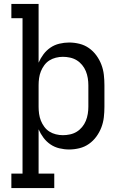

<svg xmlns="http://www.w3.org/2000/svg" viewBox="-20 -755 640 980"><path d="M38 205V131H95V-662H38V-735H177V-435Q187 -458 202 -478Q217 -498 237.5 -512Q258 -526 283 -532Q308 -538 333 -538Q359 -538 385.5 -531.5Q412 -525 434 -509.5Q456 -494 472 -472Q488 -450 497.5 -425Q507 -400 510 -373.5Q513 -347 513 -320V-210Q513 -183 510 -156.5Q507 -130 497.5 -105Q488 -80 472 -58Q456 -36 434 -20.5Q412 -5 385.5 1.5Q359 8 333 8Q308 8 283 2Q258 -4 237.5 -18Q217 -32 202 -52Q187 -72 177 -95V131H257V205ZM301 -65Q319 -65 337.5 -69Q356 -73 371.5 -82.5Q387 -92 399 -106.5Q411 -121 418 -138Q425 -155 428 -173.5Q431 -192 431 -210V-320Q431 -338 428 -356.5Q425 -375 418 -392Q411 -409 399 -423.5Q387 -438 371.5 -447.5Q356 -457 337.5 -461Q319 -465 301 -465Q283 -465 265 -460.5Q247 -456 232 -446.5Q217 -437 206 -422Q195 -407 188.5 -390.5Q182 -374 179.5 -356Q177 -338 177 -320V-210Q177 -192 179.5 -174Q182 -156 188.5 -139.5Q195 -123 206 -108Q217 -93 232 -83.5Q247 -74 265 -69.5Q283 -65 301 -65Z"/></svg>

Font: Iosevka Curly Slab Extended
Style: Regular
Weight: 400
Width: 7
Monospace: yes
Designer: Belleve Invis
Foundry: Belleve Invis
Version: Version 11.1.0; ttfautohint (v1.8.3)